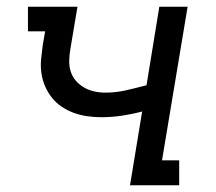

<svg xmlns="http://www.w3.org/2000/svg" viewBox="-20 -550 640 570"><path d="M366 0 402 -219Q372 -211 341.5 -206.5Q311 -202 281 -202Q260 -202 239 -205Q218 -208 199 -215Q180 -222 163.5 -233Q147 -244 134.5 -259.5Q122 -275 114 -293.5Q106 -312 103 -332.5Q100 -353 102 -374Q104 -395 107 -417L114 -457H63V-530H210L189 -405Q186 -388 185.5 -370.5Q185 -353 190 -337.5Q195 -322 205.5 -310Q216 -298 230 -290Q244 -282 260 -278.5Q276 -275 293 -275Q324 -275 354.5 -282Q385 -289 415 -297L453 -530H537L461 -74H512V0Z"/></svg>

Font: Iosevka Slab Extended
Style: Italic
Weight: 400
Width: 7
Italic angle: -9°
Monospace: yes
Designer: Belleve Invis
Foundry: Belleve Invis
Version: Version 11.1.0; ttfautohint (v1.8.3)